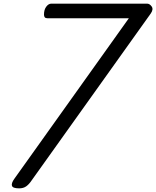

<svg xmlns="http://www.w3.org/2000/svg" viewBox="-20 -1018 855 1052"><path d="M85 14Q50 14 45.5 0Q41 -14 59 -39L686 -918H240Q230 -918 225.5 -923Q221 -928 221 -938Q221 -965 233.5 -981.5Q246 -998 261 -998H786Q800 -998 811 -982.5Q822 -967 806 -944L153 -29Q139 -8 123.5 3Q108 14 85 14Z"/></svg>

Font: Playwrite BE VLG
Style: Regular
Weight: 400
Designer: Veronika Burian, José Scaglione
Foundry: TypeTogether
Version: Version 1.002